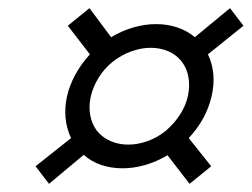

<svg xmlns="http://www.w3.org/2000/svg" viewBox="-20 -487 616 470"><path d="M390 -107Q363 -91 335 -83Q307 -75 280 -75Q253 -75 228.5 -83Q204 -91 185 -108L100 -37L67 -80L154 -149Q143 -172 140.5 -198Q138 -224 144 -251Q150 -278 164.5 -304.5Q179 -331 200 -354L146 -424L199 -467L252 -396Q279 -412 307 -420Q335 -428 362 -428Q389 -428 413.5 -420Q438 -412 457 -396L543 -467L576 -424L489 -354Q511 -308 498 -251.5Q485 -195 442 -149L497 -80L444 -37ZM217 -167Q231 -150 251 -141.5Q271 -133 294 -133Q317 -133 341 -141.5Q365 -150 386 -167Q407 -185 421 -207Q435 -229 440 -252Q445 -275 441.5 -297Q438 -319 425 -336Q412 -353 392 -361.5Q372 -370 349 -370Q326 -370 302 -361.5Q278 -353 256 -336Q235 -319 221.5 -297Q208 -275 202.5 -252Q197 -229 200.5 -207Q204 -185 217 -167Z"/></svg>

Font: Panefresco 250wt
Style: Italic
Weight: 300
Version: Version 1.000